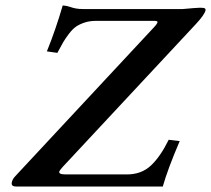

<svg xmlns="http://www.w3.org/2000/svg" viewBox="-20 -678 767 698"><path d="M571.8 0H39.1Q28.8 0 25.1 -3.7Q21.5 -7.3 22.9 -15.1Q25.4 -27.3 36.1 -38.1L540 -579.1Q544.9 -584.5 547.1 -587.2Q549.3 -589.8 551.5 -594Q553.7 -598.1 551.5 -600.1Q549.3 -602.1 543 -602.1H328.1Q306.2 -602.1 288.1 -596.2Q270 -590.3 257.3 -581.8Q244.6 -573.2 231.4 -556.2Q218.3 -539.1 210 -524.9Q201.7 -510.7 188.5 -485.8L150.4 -491.2Q182.6 -570.8 208 -658.2Q222.2 -657.2 232.4 -653.6Q242.7 -649.9 254.2 -647.5Q265.6 -645 286.1 -645H643.1Q695.8 -649.9 707 -649.9Q720.7 -649.9 724.4 -647.7Q728 -645.5 727.1 -640.1Q723.6 -624.5 692.4 -590.8L208.5 -71.8Q199.2 -61.5 196.3 -56.2Q193.4 -50.8 198.2 -47.4Q203.1 -43.9 218.3 -43.9H441.4Q494.1 -43.9 528.6 -76.2Q563 -108.4 593.3 -169.9L633.3 -165Q589.8 -63.5 571.8 0Z"/></svg>

Font: Linux Libertine Slanted
Style: Semibold Slanted
Weight: 600
Designer: Philipp H. Poll
Foundry: Philipp H. Poll
Version: Version 5.1.1